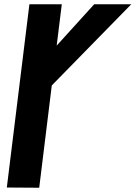

<svg xmlns="http://www.w3.org/2000/svg" viewBox="-20 -881 636 901"><path d="M164 0 223 -480 596 -861H422L246 -667L270 -861H118L12 -1Z"/></svg>

Font: Ny Stormning
Style: SvKr
Weight: 900
Designer: Robert Jablonski, Mew Too
Foundry: Cannot Into Space Fonts
Version: Version 0.90